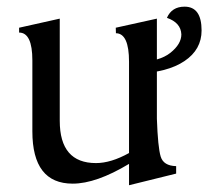

<svg xmlns="http://www.w3.org/2000/svg" viewBox="-20 -544 628 579"><path d="M369.1 14.6V-49.8Q270 9.8 199.2 9.8Q77.6 9.8 77.6 -147.9V-361.8Q77.6 -445.8 37.6 -445.8V-460.4L160.2 -487.8V-179.7Q160.2 -52.2 269.5 -52.2Q314.5 -52.2 369.1 -82.5V-357.9Q369.1 -443.4 329.6 -443.8L329.1 -460.4L453.1 -487.8V-186Q456.1 -99.6 464.6 -71.8Q473.1 -43.9 511.2 -43V-20.5ZM393.1 -322.3 393.6 -356.4Q460.9 -358.4 493.9 -384.8Q526.9 -411.1 526.9 -440.4Q525.4 -475.6 483.4 -490.2Q498 -523.9 536.6 -523.9Q587.9 -523.9 587.9 -452.1Q587.9 -394.5 536.4 -359.9Q484.9 -325.2 393.1 -322.3Z"/></svg>

Font: Almanac
Style: Regular
Weight: 400
Designer: Eden's Almanac
Version: Version 3.501;March 28, 2021;FontCreator 13.0.0.2683 64-bit